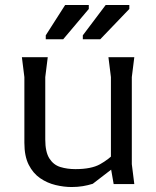

<svg xmlns="http://www.w3.org/2000/svg" viewBox="-20 -740 626 772"><path d="M268 12Q237 12 203.5 4Q170 -4 141.5 -23.5Q113 -43 95.5 -77.5Q78 -112 78 -166V-430L68 -510H172L162 -430V-179Q162 -129 178.5 -103Q195 -77 222.5 -68.5Q250 -60 283 -60Q347 -60 382 -79.5Q417 -99 444 -127V-71L353 -1Q334 5 313 8.5Q292 12 268 12ZM437 0 426 -63V-430L416 -510H520L510 -430V-80L520 0ZM164 -582V-598L242 -720H337V-704L234 -582ZM313 -582V-598L405 -720H500V-704L383 -582Z"/></svg>

Font: AR One Sans
Style: Regular
Weight: 400
Designer: Niteesh Yadav
Foundry: Niteesh Yadav
Version: Version 1.001;gftools[0.9.33]